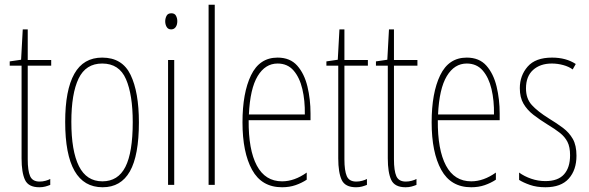

<svg xmlns="http://www.w3.org/2000/svg" viewBox="-20 -780 2486 810"><path d="M147 -14Q160 -14 172.5 -17.5Q185 -21 192 -25V0Q182 4 171 7Q160 10 146 10Q100 10 85.5 -21Q71 -52 71 -112V-503H21V-521L69 -528L76 -656H97V-527H196V-503H97V-108Q97 -60 107 -37Q117 -14 147 -14Z M566 -264Q566 -124 528 -57Q490 10 413 10Q255 10 255 -266Q255 -400 293.5 -468.5Q332 -537 411 -537Q496 -537 531 -464Q566 -391 566 -264ZM281 -266Q281 -143 313 -79Q345 -15 412 -15Q478 -15 509 -76Q540 -137 540 -265Q540 -380 511.5 -446Q483 -512 411 -512Q342 -512 311.5 -448.5Q281 -385 281 -266Z M703 -724Q717 -724 722.5 -713.5Q728 -703 728 -691Q728 -675 721 -665.5Q714 -656 702 -656Q689 -656 683 -666.5Q677 -677 677 -690Q677 -702 682.5 -713Q688 -724 703 -724ZM715 -527V0H689V-527Z M886 0H860V-760H886Z M1151 -537Q1204 -537 1234 -503Q1264 -469 1277 -415Q1290 -361 1290 -301V-273H1029Q1028 -148 1063.5 -81.5Q1099 -15 1170 -15Q1222 -15 1274 -52V-22Q1253 -8 1227 1Q1201 10 1170 10Q1084 10 1043.5 -63.5Q1003 -137 1003 -264Q1003 -388 1039 -462.5Q1075 -537 1151 -537ZM1151 -512Q1099 -512 1067 -459Q1035 -406 1030 -297H1266Q1267 -356 1255.5 -404.5Q1244 -453 1218.5 -482.5Q1193 -512 1151 -512Z M1483 -14Q1496 -14 1508.5 -17.5Q1521 -21 1528 -25V0Q1518 4 1507 7Q1496 10 1482 10Q1436 10 1421.5 -21Q1407 -52 1407 -112V-503H1357V-521L1405 -528L1412 -656H1433V-527H1532V-503H1433V-108Q1433 -60 1443 -37Q1453 -14 1483 -14Z M1692 -14Q1705 -14 1717.5 -17.5Q1730 -21 1737 -25V0Q1727 4 1716 7Q1705 10 1691 10Q1645 10 1630.5 -21Q1616 -52 1616 -112V-503H1566V-521L1614 -528L1621 -656H1642V-527H1741V-503H1642V-108Q1642 -60 1652 -37Q1662 -14 1692 -14Z M1949 -537Q2002 -537 2032 -503Q2062 -469 2075 -415Q2088 -361 2088 -301V-273H1827Q1826 -148 1861.5 -81.5Q1897 -15 1968 -15Q2020 -15 2072 -52V-22Q2051 -8 2025 1Q1999 10 1968 10Q1882 10 1841.5 -63.5Q1801 -137 1801 -264Q1801 -388 1837 -462.5Q1873 -537 1949 -537ZM1949 -512Q1897 -512 1865 -459Q1833 -406 1828 -297H2064Q2065 -356 2053.5 -404.5Q2042 -453 2016.5 -482.5Q1991 -512 1949 -512Z M2412 -123Q2412 -63 2379.5 -26.5Q2347 10 2281 10Q2244 10 2215.5 0Q2187 -10 2170 -21V-52Q2192 -36 2221 -26Q2250 -16 2281 -16Q2334 -16 2359.5 -44.5Q2385 -73 2385 -125Q2385 -160 2374 -181.5Q2363 -203 2342 -219.5Q2321 -236 2291 -254Q2257 -275 2230.5 -295.5Q2204 -316 2188.5 -342.5Q2173 -369 2173 -408Q2173 -461 2206 -499Q2239 -537 2309 -537Q2368 -537 2409 -510L2396 -487Q2380 -499 2356 -505.5Q2332 -512 2308 -512Q2259 -512 2229 -485Q2199 -458 2199 -407Q2199 -364 2223.5 -337Q2248 -310 2296 -280Q2329 -260 2355 -240.5Q2381 -221 2396.5 -194Q2412 -167 2412 -123Z"/></svg>

Font: Noto Sans Lao UI ExtCond Thin
Style: Regular
Weight: 100
Width: 2
Designer: Monotype Design Team
Foundry: Monotype Imaging Inc.
Version: Version 2.000; ttfautohint (v1.8.4.7-5d5b)